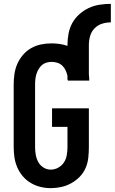

<svg xmlns="http://www.w3.org/2000/svg" viewBox="-20 -968 595 996"><path d="M243 8Q216 8 189.5 1.5Q163 -5 139.5 -19Q116 -33 98.5 -53.5Q81 -74 70 -99Q59 -124 55 -151Q51 -178 51 -205V-530Q51 -557 55 -584.5Q59 -612 70 -637Q81 -662 99.5 -683.5Q118 -705 142 -718.5Q166 -732 193 -737.5Q220 -743 247 -743Q268 -743 289 -740Q310 -737 330 -730V-735Q330 -764 335.5 -793.5Q341 -823 355 -848.5Q369 -874 391.5 -894Q414 -914 440.5 -926.5Q467 -939 496.5 -943.5Q526 -948 555 -948V-852Q532 -852 509.5 -845Q487 -838 470.5 -821Q454 -804 447.5 -781Q441 -758 441 -735V-582Q442 -574 442.5 -566.5Q443 -559 443 -551Q443 -551 443 -551Q443 -551 443 -550H332Q332 -551 332 -551Q332 -551 332 -551Q332 -552 331.5 -552.5Q331 -553 331 -554H330V-574Q327 -589 320.5 -603Q314 -617 303 -627.5Q292 -638 277.5 -642.5Q263 -647 247 -647Q234 -647 220.5 -643Q207 -639 197 -630Q187 -621 180 -609Q173 -597 169 -584Q165 -571 163.5 -557.5Q162 -544 162 -530V-205Q162 -185 165.5 -165Q169 -145 178.5 -127.5Q188 -110 205.5 -99Q223 -88 243 -88Q264 -88 282.5 -98.5Q301 -109 312 -126Q323 -143 326.5 -164Q330 -185 330 -205V-310H250V-406H441V-205Q441 -177 438 -149.5Q435 -122 424 -96.5Q413 -71 393.5 -51Q374 -31 349.5 -17.5Q325 -4 298 2Q271 8 243 8Z"/></svg>

Font: Zed Mono
Style: Bold
Weight: 700
Monospace: yes
Designer: Belleve Invis
Foundry: Belleve Invis
Version: Version 1.0.0; ttfautohint (v1.8.4)